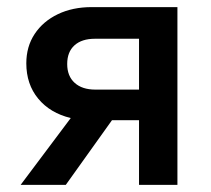

<svg xmlns="http://www.w3.org/2000/svg" viewBox="-20 -520 594 540"><path d="M38 0 179 -188Q121 -202 87.5 -242.5Q54 -283 54 -342Q54 -389 77.5 -424.5Q101 -460 142.5 -480Q184 -500 238 -500H479V0H371V-182H295L165 0ZM248 -268H371V-411H247Q210 -411 189.5 -392.5Q169 -374 169 -340Q169 -306 190 -287Q211 -268 248 -268Z"/></svg>

Font: Wix Madefor Text SemiBold
Style: Regular
Weight: 600
Designer: Dalton Maag Ltd
Foundry: Dalton Maag Ltd
Version: Version 3.100